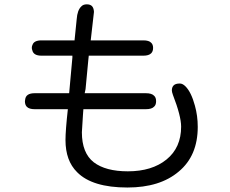

<svg xmlns="http://www.w3.org/2000/svg" viewBox="-20 -794 1040 869"><path d="M664.1 -600.6Q654.3 -611.3 628.9 -611.3H390.6L405.3 -740.2Q404.3 -757.8 396.5 -766.1Q388.7 -774.4 372.6 -774.4Q356.4 -774.4 347.7 -764.6Q330.1 -748 327.1 -707L317.4 -611.3H168Q133.8 -611.3 127 -590.8Q124 -585 124 -578.1Q124 -571.3 126 -567.4Q130.9 -542 168 -542H307.6V-533.2L293 -372.1H136.7Q96.7 -372.1 93.8 -342.8Q92.8 -339.8 92.8 -335.9Q92.8 -319.3 101.6 -310.5Q112.3 -299.8 136.7 -299.8H287.1Q276.4 -203.1 276.4 -160.2Q276.4 -66.4 329.1 -14.6Q397.5 54.7 556.6 54.7Q704.1 54.7 789.1 -17.6Q875 -88.9 875 -219.7Q875 -269.5 862.3 -315.4Q845.7 -377 819.3 -403.3Q806.6 -416 793.9 -416Q774.4 -416 766.1 -407.7Q757.8 -399.4 757.8 -384.8Q757.8 -377.9 762.7 -364.3Q799.8 -268.6 799.8 -220.7Q799.8 -126 733.9 -72.3Q668 -18.6 558.6 -18.6Q458 -18.6 404.3 -59.6Q350.6 -101.6 350.6 -195.3Q350.6 -195.3 355.5 -274.4L357.4 -299.8H640.6Q667 -299.8 677.7 -311.5Q686.5 -319.3 686.5 -335.9Q686.5 -352.5 677.7 -360.4Q667 -372.1 640.6 -372.1H363.3L367.2 -390.6L379.9 -524.4L381.8 -542H628.9Q653.3 -542 664.1 -552.7Q672.9 -561.5 672.9 -577.1Q672.9 -592.8 664.1 -600.6Z"/></svg>

Font: FakePearl
Style: Light
Weight: 350
Version: Version 1.2